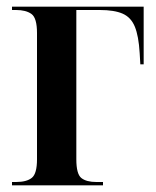

<svg xmlns="http://www.w3.org/2000/svg" viewBox="-20 -556 468 576"><path d="M16 0V-10H28Q60 -10 75.5 -22.5Q91 -35 91 -78V-457Q91 -502 74.5 -514Q58 -526 28 -526H16V-536H411V-363H401L399 -397Q396 -448 384.5 -476Q373 -504 348 -515Q323 -526 279 -526H209V-78Q209 -34 224 -22Q239 -10 269 -10H289V0Z"/></svg>

Font: Noto Serif Display Condensed SemiBold
Style: Regular
Weight: 600
Width: 3
Designer: Monotype Design Team
Foundry: Monotype Imaging Inc.
Version: Version 2.009